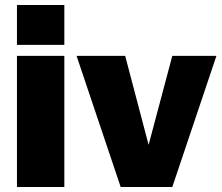

<svg xmlns="http://www.w3.org/2000/svg" viewBox="-20 -750 889 770"><path d="M48 0V-526H238V0ZM48 -570V-730H238V-570Z M464 0 287 -526H482L576 -169L671 -526H848L671 0Z"/></svg>

Font: Raleway Thin Black
Style: Regular
Weight: 900
Version: Version 4.026